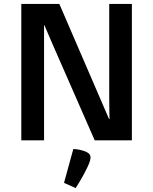

<svg xmlns="http://www.w3.org/2000/svg" viewBox="-20 -717 783 981"><path d="M88.9 0H205.1V-587.9H207C207 -587.9 225.6 -543.9 249 -490.2L463.9 0H653.8V-696.8H538.1V-212.9C538.1 -168.9 539.6 -108.9 539.6 -108.9H537.1L283.2 -696.8H88.9ZM354.5 44.4 307.1 217.3 366.7 244.1C366.7 244.1 405.8 183.1 427.2 136.2C451.7 83.5 448.7 67.4 405.8 53.2C377.9 44.4 354.5 44.4 354.5 44.4Z"/></svg>

Font: Doppio One
Style: Regular
Weight: 400
Designer: Szymon Celej
Foundry: Sorkin Type Co
Version: Version 1.002